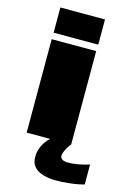

<svg xmlns="http://www.w3.org/2000/svg" viewBox="-148 -857 796 1163"><g transform="rotate(15 250.0 -275.5)"><path d="M80 -785V-627H360V-785ZM79 0H358V-586H79ZM322 234Q361.5 234 398.5 230.2Q435.5 226.5 463 221Q490.5 215.5 500 212V87Q489 91 466.5 96.8Q444 102.5 417.8 106.5Q391.5 110.5 368.5 110.5Q341.5 110.5 330 101.8Q318.5 93 318.5 81Q318.5 70 324.8 54.5Q331 39 340.8 23.2Q350.5 7.5 358 0H226Q212.5 11.5 198.8 30.5Q185 49.5 176 74.2Q167 99 167 129Q167 169.5 189.5 192.2Q212 215 247.5 224.5Q283 234 322 234Z"/></g></svg>

Font: Anybody ExtraExpanded Black
Style: Regular
Weight: 900
Width: 8
Version: Version 1.113;gftools[0.9.25]